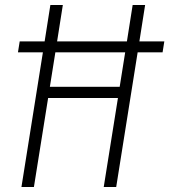

<svg xmlns="http://www.w3.org/2000/svg" viewBox="-20 -750 679 770"><path d="M66 0 152 -540H52L59 -584H159L182 -730H232L209 -584H489L512 -730H562L539 -584H639L632 -540H532L446 0H396L453 -357H173L116 0ZM180 -402H460L482 -540H202Z"/></svg>

Font: JetBrains Mono Thin
Style: Italic
Weight: 100
Italic angle: -9°
Monospace: yes
Designer: Philipp Nurullin, Konstantin Bulenkov
Foundry: JetBrains
Version: Version 2.305; ttfautohint (v1.8.4.7-5d5b)